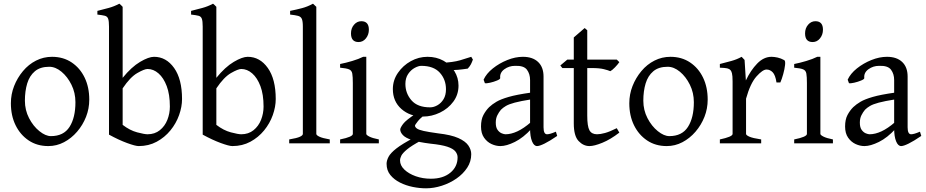

<svg xmlns="http://www.w3.org/2000/svg" viewBox="-20 -777 5022 1041"><path d="M242 15Q181 15 135.5 -15.5Q90 -46 64.5 -98Q39 -150 39 -217Q39 -266 56.5 -310.5Q74 -355 104.5 -391.5Q135 -428 175.5 -448.5Q216 -469 262 -469Q323 -469 368.5 -438.5Q414 -408 439 -356Q464 -304 464 -237Q464 -188 446.5 -143.5Q429 -99 398 -63Q367 -27 327 -6Q287 15 242 15ZM247 -415Q198 -415 169 -390.5Q140 -366 127.5 -324.5Q115 -283 115 -231Q115 -180 137.5 -136.5Q160 -93 193.5 -66Q227 -39 256 -39Q325 -39 357 -89Q389 -139 389 -223Q389 -274 367.5 -317.5Q346 -361 313.5 -388Q281 -415 247 -415Z M732 15Q714 15 669 -1.5Q624 -18 571 -47V-633Q571 -662 566.5 -675Q562 -688 548.5 -691.5Q535 -695 508 -698V-718Q540 -726 569.5 -734Q599 -742 627 -757Q637 -749 645 -740V-355Q693 -414 739.5 -441.5Q786 -469 815 -469Q881 -469 924 -408.5Q967 -348 967 -240Q967 -198 951 -153Q935 -108 904 -70Q873 -32 829.5 -8.5Q786 15 732 15ZM780 -403Q763 -403 724.5 -381Q686 -359 645 -298V-100Q684 -70 723.5 -59.5Q763 -49 780 -49Q819 -49 846.5 -71Q874 -93 887.5 -127.5Q901 -162 901 -199Q901 -265 884 -310Q867 -355 839.5 -379Q812 -403 780 -403Z M1240 15Q1222 15 1177 -1.5Q1132 -18 1079 -47V-633Q1079 -662 1074.5 -675Q1070 -688 1056.5 -691.5Q1043 -695 1016 -698V-718Q1048 -726 1077.5 -734Q1107 -742 1135 -757Q1145 -749 1153 -740V-355Q1201 -414 1247.5 -441.5Q1294 -469 1323 -469Q1389 -469 1432 -408.5Q1475 -348 1475 -240Q1475 -198 1459 -153Q1443 -108 1412 -70Q1381 -32 1337.5 -8.5Q1294 15 1240 15ZM1288 -403Q1271 -403 1232.5 -381Q1194 -359 1153 -298V-100Q1192 -70 1231.5 -59.5Q1271 -49 1288 -49Q1327 -49 1354.5 -71Q1382 -93 1395.5 -127.5Q1409 -162 1409 -199Q1409 -265 1392 -310Q1375 -355 1347.5 -379Q1320 -403 1288 -403Z M1548 0V-21Q1590 -28 1606 -35.5Q1622 -43 1622 -51V-633Q1622 -662 1616.5 -674.5Q1611 -687 1596 -691Q1581 -695 1553 -698V-718Q1588 -725 1618 -733Q1648 -741 1677 -757L1695 -740V-51Q1695 -44 1711.5 -36Q1728 -28 1768 -21V0Z M1924 -549Q1883 -549 1883 -596Q1883 -624 1899.5 -643Q1916 -662 1939 -662Q1980 -662 1980 -616Q1980 -589 1964 -569Q1948 -549 1924 -549ZM1824 0V-21Q1893 -35 1893 -51V-327Q1893 -361 1890 -378Q1887 -395 1872.5 -401Q1858 -407 1824 -410V-430Q1855 -436 1890 -446.5Q1925 -457 1949 -469H1966V-51Q1966 -45 1982.5 -36.5Q1999 -28 2034 -21V0Z M2290 244Q2255 244 2218 236.5Q2181 229 2149 213Q2117 197 2096.5 172Q2076 147 2076 111Q2076 94 2086.5 73.5Q2097 53 2129 28Q2161 3 2224 -30Q2224 -30 2233.5 -29Q2243 -28 2252.5 -24.5Q2262 -21 2263 -15Q2211 13 2187 33Q2163 53 2156 67Q2149 81 2149 93Q2149 120 2172.5 142.5Q2196 165 2234 178.5Q2272 192 2316 192Q2382 192 2421.5 159.5Q2461 127 2461 76Q2461 59 2449 44Q2437 29 2405.5 18.5Q2374 8 2314 2Q2250 -6 2214.5 -17.5Q2179 -29 2164.5 -44.5Q2150 -60 2150 -75Q2150 -84 2165.5 -105Q2181 -126 2238 -163L2307 -171Q2263 -142 2246.5 -121Q2230 -100 2230 -96Q2230 -88 2240 -80.5Q2250 -73 2277 -67Q2304 -61 2355 -54Q2426 -46 2465 -28.5Q2504 -11 2519.5 12Q2535 35 2535 59Q2535 99 2513 132.5Q2491 166 2455 191Q2419 216 2375.5 230Q2332 244 2290 244ZM2544 -454Q2539 -440 2533.5 -429Q2528 -418 2516 -405Q2490 -401 2463 -398.5Q2436 -396 2394 -397L2372 -436Q2436 -439 2474 -450Q2512 -461 2535 -469ZM2273 -145Q2203 -145 2156.5 -186Q2110 -227 2110 -294Q2110 -342 2137.5 -382Q2165 -422 2207.5 -445.5Q2250 -469 2298 -469Q2346 -469 2384 -448Q2422 -427 2444 -391Q2466 -355 2466 -313Q2466 -264 2438 -226Q2410 -188 2365.5 -166.5Q2321 -145 2273 -145ZM2264 -420Q2249 -420 2228.5 -409Q2208 -398 2193 -376Q2178 -354 2178 -322Q2178 -271 2211 -233Q2244 -195 2312 -195Q2332 -195 2352 -206.5Q2372 -218 2385 -239.5Q2398 -261 2398 -293Q2398 -346 2364.5 -383Q2331 -420 2264 -420Z M3001 -40Q2960 -12 2932.5 1.5Q2905 15 2892 15Q2875 15 2864.5 -11Q2854 -37 2854 -80V-343Q2854 -376 2837 -399Q2820 -422 2772 -420Q2740 -420 2714.5 -401.5Q2689 -383 2692 -354Q2693 -348 2675 -340.5Q2657 -333 2637 -328.5Q2617 -324 2609 -326L2602 -345Q2617 -378 2652 -406Q2687 -434 2730.5 -451.5Q2774 -469 2815 -469Q2868 -469 2897.5 -441Q2927 -413 2927 -362V-87Q2927 -49 2946 -49Q2953 -49 2964 -52Q2975 -55 2994 -63ZM2859 -238Q2802 -229 2770.5 -220.5Q2739 -212 2723 -202.5Q2707 -193 2696 -182Q2685 -169 2676.5 -152Q2668 -135 2668 -112Q2668 -86 2678 -72.5Q2688 -59 2700.5 -54Q2713 -49 2721 -49Q2751 -49 2785.5 -65Q2820 -81 2859 -115L2862 -79Q2817 -30 2771.5 -7.5Q2726 15 2693 15Q2669 15 2645 4Q2621 -7 2604.5 -30.5Q2588 -54 2588 -91Q2588 -129 2601 -153.5Q2614 -178 2632 -196Q2649 -212 2672 -225.5Q2695 -239 2738 -251.5Q2781 -264 2859 -275Z M3338 -58Q3290 -21 3246 -3Q3202 15 3176 15Q3143 15 3117 -12.5Q3091 -40 3091 -108V-408H3029L3018 -422L3056 -454H3091V-574L3150 -625L3164 -613V-454H3324L3338 -440Q3329 -427 3314 -411.5Q3299 -396 3289 -391Q3278 -396 3254 -402Q3230 -408 3190 -408H3164V-150Q3164 -92 3176 -70.5Q3188 -49 3217 -49Q3235 -49 3260.5 -56Q3286 -63 3324 -82Z M3595 15Q3534 15 3488.5 -15.5Q3443 -46 3417.5 -98Q3392 -150 3392 -217Q3392 -266 3409.5 -310.5Q3427 -355 3457.5 -391.5Q3488 -428 3528.5 -448.5Q3569 -469 3615 -469Q3676 -469 3721.5 -438.5Q3767 -408 3792 -356Q3817 -304 3817 -237Q3817 -188 3799.5 -143.5Q3782 -99 3751 -63Q3720 -27 3680 -6Q3640 15 3595 15ZM3600 -415Q3551 -415 3522 -390.5Q3493 -366 3480.5 -324.5Q3468 -283 3468 -231Q3468 -180 3490.5 -136.5Q3513 -93 3546.5 -66Q3580 -39 3609 -39Q3678 -39 3710 -89Q3742 -139 3742 -223Q3742 -274 3720.5 -317.5Q3699 -361 3666.5 -388Q3634 -415 3600 -415Z M4211 -330H4190Q4184 -370 4169.5 -385Q4155 -400 4136 -400Q4115 -400 4081.5 -362.5Q4048 -325 4025 -242V-51Q4025 -44 4043 -36Q4061 -28 4107 -21V0H3883V-21Q3916 -28 3934 -35.5Q3952 -43 3952 -51V-335Q3952 -367 3948.5 -380Q3945 -393 3940 -397Q3934 -404 3922.5 -406.5Q3911 -409 3883 -410V-430Q3915 -438 3945.5 -446.5Q3976 -455 4001 -469L4017 -452L4024 -341Q4050 -396 4085.5 -432.5Q4121 -469 4163 -469Q4178 -469 4196 -465Q4214 -461 4232 -451Q4239 -447 4236.5 -424.5Q4234 -402 4226.5 -375Q4219 -348 4211 -330Z M4386 -549Q4345 -549 4345 -596Q4345 -624 4361.5 -643Q4378 -662 4401 -662Q4442 -662 4442 -616Q4442 -589 4426 -569Q4410 -549 4386 -549ZM4286 0V-21Q4355 -35 4355 -51V-327Q4355 -361 4352 -378Q4349 -395 4334.5 -401Q4320 -407 4286 -410V-430Q4317 -436 4352 -446.5Q4387 -457 4411 -469H4428V-51Q4428 -45 4444.5 -36.5Q4461 -28 4496 -21V0Z M4975 -40Q4934 -12 4906.5 1.5Q4879 15 4866 15Q4849 15 4838.5 -11Q4828 -37 4828 -80V-343Q4828 -376 4811 -399Q4794 -422 4746 -420Q4714 -420 4688.5 -401.5Q4663 -383 4666 -354Q4667 -348 4649 -340.5Q4631 -333 4611 -328.5Q4591 -324 4583 -326L4576 -345Q4591 -378 4626 -406Q4661 -434 4704.5 -451.5Q4748 -469 4789 -469Q4842 -469 4871.5 -441Q4901 -413 4901 -362V-87Q4901 -49 4920 -49Q4927 -49 4938 -52Q4949 -55 4968 -63ZM4833 -238Q4776 -229 4744.5 -220.5Q4713 -212 4697 -202.5Q4681 -193 4670 -182Q4659 -169 4650.5 -152Q4642 -135 4642 -112Q4642 -86 4652 -72.5Q4662 -59 4674.5 -54Q4687 -49 4695 -49Q4725 -49 4759.5 -65Q4794 -81 4833 -115L4836 -79Q4791 -30 4745.5 -7.5Q4700 15 4667 15Q4643 15 4619 4Q4595 -7 4578.5 -30.5Q4562 -54 4562 -91Q4562 -129 4575 -153.5Q4588 -178 4606 -196Q4623 -212 4646 -225.5Q4669 -239 4712 -251.5Q4755 -264 4833 -275Z"/></svg>

Font: ChillKai
Style: Regular
Weight: 400
Designer: ChillType
Foundry: 寒蝉字型
Version: Version 2.000